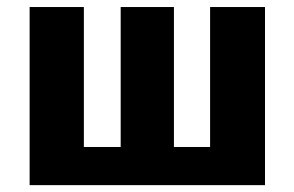

<svg xmlns="http://www.w3.org/2000/svg" viewBox="-20 -540 858 560"><path d="M66.4 0V-519.5H224.6V-111.3H332V-519.5H487.3V-111.3H592.8V-519.5H752.9V0Z"/></svg>

Font: GenEi M Gothic v2 Heavy
Style: Regular
Weight: 800
Version: Version 2.0